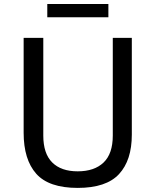

<svg xmlns="http://www.w3.org/2000/svg" viewBox="-20 -908 740 938"><path d="M624 -250Q624 -125 561.5 -57.5Q499 10 359.5 10Q218.5 10 157 -59.2Q95.5 -128.5 95.5 -259.5V-723H191.5V-245.5Q191.5 -158 235 -114.5Q278.5 -71 359.5 -71Q441 -71 486 -114Q531 -157 531 -245.5V-723H624ZM509.5 -888.5V-823.5H211V-888.5Z"/></svg>

Font: Public Sans
Style: Regular
Weight: 400
Designer: The Public Sans project authors (U.S. Web Design System). Libre Franklin designed by Pablo Impallari and Rodrigo Fuenzal
Version: Version 1.008; ttfautohint (v1.8.1) -l 8 -r 50 -G 200 -x 14 